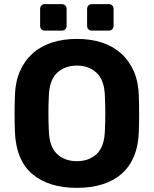

<svg xmlns="http://www.w3.org/2000/svg" viewBox="-20 -898 743 928"><path d="M424 -750Q414 -750 407.5 -756.5Q401 -763 401 -773V-855Q401 -865 407.5 -871.5Q414 -878 424 -878H506Q516 -878 522.5 -871.5Q529 -865 529 -855V-773Q529 -763 522.5 -756.5Q516 -750 506 -750ZM196 -750Q186 -750 180 -756.5Q174 -763 174 -773V-855Q174 -865 180 -871.5Q186 -878 196 -878H279Q289 -878 295.5 -871.5Q302 -865 302 -855V-773Q302 -763 295.5 -756.5Q289 -750 279 -750ZM352 10Q215 10 136 -57Q57 -124 52 -263Q49 -348 52 -435Q54 -503 76.5 -554Q99 -605 138 -640Q177 -675 231.5 -692.5Q286 -710 352 -710Q418 -710 472 -692.5Q526 -675 565 -640Q604 -605 626.5 -554Q649 -503 651 -435Q654 -348 651 -263Q649 -194 627.5 -142.5Q606 -91 567.5 -57.5Q529 -24 474.5 -7Q420 10 352 10ZM352 -119Q411 -119 448 -154.5Q485 -190 487 -268Q489 -313 489 -350.5Q489 -388 487 -432Q485 -510 447.5 -545.5Q410 -581 352 -581Q293 -581 255.5 -545.5Q218 -510 216 -432Q214 -388 214 -350.5Q214 -313 216 -268Q218 -190 255 -154.5Q292 -119 352 -119Z"/></svg>

Font: Fz Rubik SemBd
Style: Regular
Weight: 600
Designer: Hubert and Fischer
Foundry: Hubert and Fischer
Version: Vit hóa bi FontZin.com